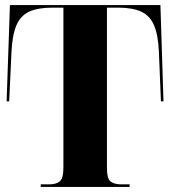

<svg xmlns="http://www.w3.org/2000/svg" viewBox="-20 -734 668 754"><path d="M140 0V-10H173Q201 -10 215 -22Q229 -34 229 -76V-704H186Q128 -704 94 -688Q60 -672 44 -633.5Q28 -595 25 -528L16 -336H6L19 -714H610L622 -336H612L604 -531Q601 -597 585 -634.5Q569 -672 535 -688Q501 -704 444 -704H400V-74Q400 -33 414 -21.5Q428 -10 456 -10H489V0Z"/></svg>

Font: Noto Serif Display SemiCondensed ExtraBold
Style: Regular
Weight: 800
Width: 4
Designer: Monotype Design Team
Foundry: Monotype Imaging Inc.
Version: Version 2.009